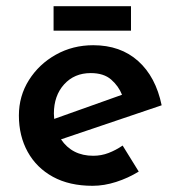

<svg xmlns="http://www.w3.org/2000/svg" viewBox="-20 -589 574 620"><path d="M279 11Q204 11 151 -18Q98 -47 69.5 -98.5Q41 -150 41 -216Q41 -279 73.5 -330.5Q106 -382 160.5 -412.5Q215 -443 281 -443Q369 -443 426 -392Q483 -341 502 -249L177 -139Q213 -86 281 -86Q307 -86 330.5 -95Q354 -104 376 -119L428 -35Q394 -14 355 -1.5Q316 11 279 11ZM155 -205 374 -283Q363 -311 339 -332Q315 -353 273 -353Q220 -353 187 -316.5Q154 -280 154 -222Q154 -214 155 -205ZM153 -569H403V-490H153Z"/></svg>

Font: Reem Kufi Medium
Style: Regular
Weight: 500
Designer: Khaled Hosny
Version: Version 1.001